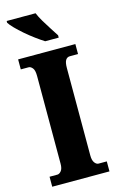

<svg xmlns="http://www.w3.org/2000/svg" viewBox="-139 -986 633 1040"><g transform="rotate(-15 177.5 -465.5)"><path d="M18 0V-56H62Q73 -56 83.5 -68.5Q94 -81 94 -109V-601Q94 -633 83.5 -645.5Q73 -658 62 -658H18V-714H339V-658H293Q278 -658 269.5 -645Q261 -632 261 -600V-110Q261 -83 271 -69.5Q281 -56 293 -56H339V0ZM185 -771Q163 -785 136.5 -804.5Q110 -824 84.5 -846Q59 -868 39.5 -888Q20 -908 12 -921V-931H174Q183 -909 199 -882Q215 -855 232 -829Q249 -803 261 -784V-771Z"/></g></svg>

Font: Noto Serif Bengali ExtraCondensed Black
Style: Regular
Weight: 900
Width: 2
Designer: Juan Bruce, Universal Thirst, Indian Type Foundry and the Monotype Design Team.
Foundry: Monotype Imaging Inc.
Version: Version 2.003; ttfautohint (v1.8.4.7-5d5b)